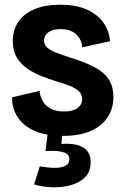

<svg xmlns="http://www.w3.org/2000/svg" viewBox="-20 -560 525 811"><path d="M245 14Q188 14 147.5 1Q107 -12 81 -35Q55 -58 42.5 -87.5Q30 -117 31 -149L147 -176Q149 -154 160 -134Q171 -114 193.5 -101.5Q216 -89 251 -89Q288 -89 307.5 -103.5Q327 -118 327 -141Q327 -161 313.5 -174Q300 -187 276 -197Q252 -207 219 -216Q188 -226 155.5 -238.5Q123 -251 95.5 -270Q68 -289 51 -317Q34 -345 34 -387Q34 -432 56.5 -466.5Q79 -501 124 -520.5Q169 -540 235 -540Q301 -540 346 -520Q391 -500 416 -465.5Q441 -431 445 -386L327 -360Q326 -381 315.5 -398.5Q305 -416 285.5 -426.5Q266 -437 236 -437Q202 -437 184 -423.5Q166 -410 166 -389Q166 -372 178.5 -360Q191 -348 215 -338.5Q239 -329 273 -318Q309 -307 342.5 -293.5Q376 -280 402.5 -262Q429 -244 444 -217Q459 -190 459 -150Q459 -103 435.5 -66Q412 -29 365 -7.5Q318 14 245 14ZM124 219 148 143Q162 145 183 147.5Q204 150 224.5 148.5Q245 147 259 138.5Q273 130 273 113Q273 105 269.5 98Q266 91 255.5 86Q245 81 225.5 78.5Q206 76 172 78L183 -8H245L239 48Q279 45 306.5 52.5Q334 60 348.5 77.5Q363 95 363 124Q363 165 339.5 188.5Q316 212 279.5 222Q243 232 201.5 231Q160 230 124 219Z"/></svg>

Font: Bricolage Grotesque SemiCondensed
Style: Bold
Weight: 700
Width: 4
Designer: Mathieu Triay
Foundry: Atelier Triay
Version: Version 1.001;gftools[0.9.33.dev8+g029e19f]